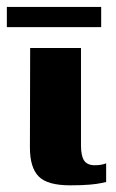

<svg xmlns="http://www.w3.org/2000/svg" viewBox="-49 -540 340 564"><path d="M157.2 4.4Q90.2 4.4 64.6 -21.7Q38.9 -47.8 38.9 -106.6L39.6 -399H188.9V-113.1Q188.9 -81.5 198.3 -68.1Q207.6 -54.6 229.5 -54.6Q243.1 -54.6 251.6 -56.8Q260.2 -59 262.8 -60.3V-5.4Q258.4 -4.4 247.6 -2.1Q236.8 0.3 215.5 2.3Q194.1 4.4 157.2 4.4ZM-28.9 -460.3V-519.6H248.2V-460.3Z"/></svg>

Font: Genos Thin
Style: Regular
Weight: 100
Designer: Robert E. Leuschke
Foundry: Robert E. Leuschke
Version: Version 1.010